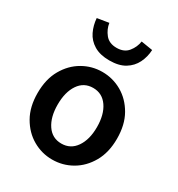

<svg xmlns="http://www.w3.org/2000/svg" viewBox="-178 -851 905 978"><g transform="rotate(30 274.5 -362.5)"><path d="M274 12Q213 12 160 -18.5Q107 -49 74 -106.5Q41 -164 41 -245Q41 -327 74 -384.5Q107 -442 160 -472.5Q213 -503 274 -503Q336 -503 389 -472.5Q442 -442 475 -384.5Q508 -327 508 -245Q508 -164 475 -106.5Q442 -49 389 -18.5Q336 12 274 12ZM274 -82Q328 -82 359 -127Q390 -172 390 -245Q390 -319 359 -364Q328 -409 274 -409Q220 -409 189.5 -364Q159 -319 159 -245Q159 -172 189.5 -127Q220 -82 274 -82ZM274 -571Q219 -571 183.5 -592.5Q148 -614 131 -649.5Q114 -685 111 -726L179 -737Q184 -702 207 -673.5Q230 -645 274 -645Q318 -645 341 -673.5Q364 -702 369 -737L437 -726Q435 -685 417.5 -649.5Q400 -614 365 -592.5Q330 -571 274 -571Z"/></g></svg>

Font: Source Sans Pro SemiBold
Style: Regular
Weight: 600
Designer: Paul D. Hunt
Foundry: Adobe Systems Incorporated
Version: Version 2.045;hotconv 1.0.109;makeotfexe 2.5.65596